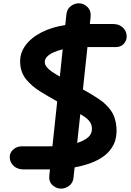

<svg xmlns="http://www.w3.org/2000/svg" viewBox="-20 -1024 795 1168"><path d="M260.5 6.5H122.5Q86.5 6.5 64 -14Q41.5 -34.5 39.5 -63.5Q36.5 -92 59 -113Q81.5 -134 113.5 -134H261.5Q270 -134 279.5 -134Q289 -134 299 -134.5L328 -407Q274.5 -436.5 224.2 -467.8Q174 -499 140.5 -539.5Q107 -580 103 -636Q98.5 -697 133.2 -745.5Q168 -794 231.8 -826.8Q295.5 -859.5 377 -871.5L384 -936.5Q387.5 -969.5 410.8 -986.8Q434 -1004 459.5 -1004Q489.5 -1004 512.5 -981Q535.5 -958 531 -918L526.5 -878H667.5Q703.5 -878 726 -857.5Q748.5 -837 750.5 -807.5Q752.5 -779.5 734 -758.5Q715.5 -737.5 684.5 -737.5H512L484.5 -480Q537.5 -451 582 -421.2Q626.5 -391.5 655 -351Q683.5 -310.5 688.5 -248.5Q692.5 -189 672.2 -146.8Q652 -104.5 614.8 -76.5Q577.5 -48.5 530.5 -31.5Q483.5 -14.5 434 -6L427 58.5Q423.5 89.5 400.2 106.5Q377 123.5 351.5 123.5Q322.5 123.5 299.2 102.2Q276 81 280 43L284 6.5Q278 6.5 272.2 6.5Q266.5 6.5 260.5 6.5ZM252.5 -643.5Q253.5 -629 265 -615Q276.5 -601 296.8 -587.2Q317 -573.5 344 -558L361.5 -724Q330 -716.5 304.8 -705Q279.5 -693.5 265.2 -678Q251 -662.5 252.5 -643.5ZM449.5 -154.5Q489.5 -166.5 515.5 -188.5Q541.5 -210.5 539 -247Q537.5 -265 529.2 -278.8Q521 -292.5 506 -304.8Q491 -317 468.5 -330Z"/></svg>

Font: Edu NSW ACT Hand Pre
Style: Regular
Weight: 400
Designer: Tina and Corey Anderson, Eben Sorkin, Mirko Velimirovic
Foundry: Sorkin Type Co.
Version: Version 2.000